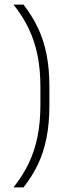

<svg xmlns="http://www.w3.org/2000/svg" viewBox="-20 -695 316 834"><path d="M155.5 -317Q155.5 -394 142.8 -456Q130 -518 104.2 -571.8Q78.5 -625.5 38.5 -675H82Q119.5 -627 144.5 -574.5Q169.5 -522 182 -459.5Q194.5 -397 194.5 -319V-237Q194.5 -159.5 182.2 -96.8Q170 -34 145 18.5Q120 71 82 119H38.5Q78.5 69 104.2 15.5Q130 -38 142.8 -100.5Q155.5 -163 155.5 -239Z"/></svg>

Font: Anek Gurmukhi Medium ExtraLight
Style: Regular
Weight: 250
Version: Version 1.003